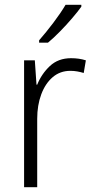

<svg xmlns="http://www.w3.org/2000/svg" viewBox="-20 -785 393 805"><path d="M278 -541Q312 -541 340 -532L331 -479Q318 -483 304 -485.5Q290 -488 275 -488Q232 -488 201 -461.5Q170 -435 153 -389.5Q136 -344 136 -287V0H81V-532H126L133 -430H136Q154 -475 189 -508Q224 -541 278 -541ZM321 -757Q306 -736 282 -708Q258 -680 231 -652.5Q204 -625 181 -606H144V-616Q173 -649 204 -690Q235 -731 255 -765H321Z"/></svg>

Font: Noto Sans Myanmar UI SemiCondensed Light
Style: Regular
Weight: 300
Width: 4
Designer: Monotype Design Team
Foundry: Monotype Imaging Inc.
Version: Version 2.103; ttfautohint (v1.8.4.7-5d5b)